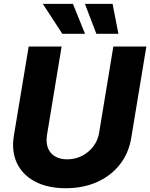

<svg xmlns="http://www.w3.org/2000/svg" viewBox="-20 -970 782 1000"><path d="M322.3 10.3Q228 10.3 162.6 -24.4Q97.2 -59.1 68.1 -120.8Q39.1 -182.6 52.2 -263.2L129.4 -727.5H300.8L224.6 -266.1Q218.8 -228 229.5 -199.7Q240.2 -171.4 266.1 -155.8Q292 -140.1 329.6 -140.1Q372.1 -140.1 407.5 -158.4Q442.9 -176.8 466.3 -207.8Q489.7 -238.8 496.1 -277.3L570.3 -727.5H742.2L663.6 -252Q650.4 -171.4 603.5 -112.3Q556.6 -53.2 484.6 -21.5Q412.6 10.3 322.3 10.3ZM481.9 -793.9 422.4 -949.7H566.4L596.7 -793.9ZM304.7 -793.9 203.1 -949.7H359.9L422.9 -793.9Z"/></svg>

Font: Inter 20pt ExtraBold
Style: Italic
Weight: 800
Italic angle: -9.3988°
Version: Version 4.001;git-66647c0bb